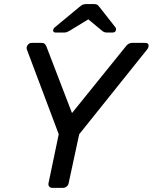

<svg xmlns="http://www.w3.org/2000/svg" viewBox="-20 -907 737 927"><path d="M233 0Q222.8 0 217.5 -6.4Q212.3 -12.7 214.3 -22.9L263.6 -258.9L110 -667.4Q106 -678.6 113.3 -689.3Q120.6 -700 133.6 -700H180.7Q190.2 -700 195.7 -695.3Q201.3 -690.6 203.9 -683.1L327.6 -361.1L587.6 -683.1Q593 -690.6 600.5 -695.3Q608.1 -700 617.5 -700H679.8Q696.2 -700 697.3 -689Q698.4 -678 689.7 -667.4L362.4 -258.9L311.5 -22.9Q309.5 -12.7 302 -6.4Q294.6 0 283.6 0ZM247.9 -750Q236 -750 236.6 -761.1Q236.9 -769.1 245.4 -775.7L362.3 -872.6Q375.1 -883.6 382.8 -885.5Q390.6 -887.5 398.4 -887.5H430.9Q439.4 -887.5 446.1 -885.5Q452.8 -883.6 460.6 -872.6L536.1 -776.6Q541.7 -769.9 539.7 -761.9Q537.5 -750 523.9 -750H495.9Q489.1 -750 484.1 -751.8Q479.1 -753.6 474.7 -757L406.4 -813.6L313.5 -757Q307.4 -753.8 302.2 -751.9Q297.1 -750 290.4 -750Z"/></svg>

Font: Rubik Light
Style: Italic
Weight: 300
Italic angle: -12°
Designer: Hubert and Fischer
Foundry: Hubert and Fischer
Version: Version 2.300;gftools[0.9.30]